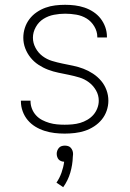

<svg xmlns="http://www.w3.org/2000/svg" viewBox="-20 -548 540 799"><path d="M249 8Q228 8 207 5.5Q186 3 165.5 -3.5Q145 -10 127 -21Q109 -32 95.5 -48Q82 -64 74.5 -84.5Q67 -105 67 -126V-129H107V-127Q107 -111 113 -95.5Q119 -80 130 -68Q141 -56 155.5 -48.5Q170 -41 185.5 -36.5Q201 -32 217 -30.5Q233 -29 249 -29Q265 -29 281.5 -30.5Q298 -32 313.5 -36.5Q329 -41 343.5 -49.5Q358 -58 368.5 -70Q379 -82 385 -97.5Q391 -113 391 -129Q391 -152 379.5 -172Q368 -192 350 -205.5Q332 -219 310.5 -225.5Q289 -232 267 -236.5Q245 -241 223 -245.5Q201 -250 180 -258Q159 -266 140 -278.5Q121 -291 107 -308.5Q93 -326 85 -347Q77 -368 77 -391Q77 -412 83.5 -432Q90 -452 102.5 -468.5Q115 -485 132.5 -497Q150 -509 169.5 -516Q189 -523 209.5 -525.5Q230 -528 251 -528Q272 -528 292 -525.5Q312 -523 331.5 -516.5Q351 -510 368.5 -498.5Q386 -487 398.5 -471Q411 -455 418 -435.5Q425 -416 425 -395V-392H385V-394Q385 -417 372.5 -438Q360 -459 340.5 -471Q321 -483 297.5 -487Q274 -491 251 -491Q228 -491 204.5 -486.5Q181 -482 161 -469.5Q141 -457 129 -435.5Q117 -414 117 -391Q117 -369 128 -348.5Q139 -328 157 -314.5Q175 -301 196.5 -294.5Q218 -288 240 -283.5Q262 -279 284 -274.5Q306 -270 327 -262Q348 -254 367 -241.5Q386 -229 400.5 -212Q415 -195 423 -173.5Q431 -152 431 -129Q431 -108 424 -87.5Q417 -67 403.5 -50.5Q390 -34 371.5 -22Q353 -10 333 -3.5Q313 3 291.5 5.5Q270 8 249 8ZM243 231 215 212Q228 193 236 170.5Q244 148 247 125Q241 125 234.5 122.5Q228 120 224 115.5Q220 111 218 104.5Q216 98 216 92Q216 85 218.5 78.5Q221 72 225.5 67Q230 62 236.5 60Q243 58 250 58Q257 58 263.5 60Q270 62 274.5 67Q279 72 281.5 78.5Q284 85 284 92V94L283 105Q282 138 272.5 170.5Q263 203 243 231Z"/></svg>

Font: Iosevka SS18 Extralight
Style: Regular
Weight: 200
Monospace: yes
Designer: Belleve Invis
Foundry: Belleve Invis
Version: Version 25.1.1; ttfautohint (v1.8.4)